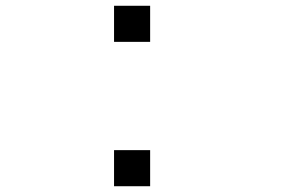

<svg xmlns="http://www.w3.org/2000/svg" viewBox="-20 -645 1040 665"><path d="M375 -625H500V-500H375ZM375 -125H500V0H375Z"/></svg>

Font: Pixel Operator Mono 8
Style: Regular
Weight: 400
Monospace: yes
Designer: Jayvee Enaguas (HarvettFox96)
Foundry: The Grandoplex Project
Version: Version 1.5.0 (October 25, 2015)